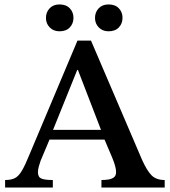

<svg xmlns="http://www.w3.org/2000/svg" viewBox="-20 -845 768 865"><path d="M218 0H3V-34Q30 -34 47 -42.5Q64 -51 79 -76.5Q94 -102 115 -154L329 -662H390L620 -125Q642 -76 663 -55Q684 -34 722 -34V0H437V-34Q451 -34 466.5 -36Q482 -38 492.5 -45.5Q503 -53 503 -70Q503 -93 485 -136L451 -216H203L163 -121Q159 -109 155 -95.5Q151 -82 151 -69Q151 -47 166.5 -40.5Q182 -34 218 -34ZM219 -260H435L331 -530H328ZM469 -704Q442 -704 425 -721.5Q408 -739 408 -764Q408 -790 424.5 -807.5Q441 -825 469 -825Q499 -825 515.5 -807.5Q532 -790 532 -765Q532 -739 515.5 -721.5Q499 -704 469 -704ZM248 -704Q221 -704 204 -721.5Q187 -739 187 -764Q187 -790 203.5 -807.5Q220 -825 248 -825Q278 -825 294.5 -807.5Q311 -790 311 -765Q311 -739 294.5 -721.5Q278 -704 248 -704Z"/></svg>

Font: STIX Two Text Medium
Style: Regular
Weight: 500
Designer: Ross Mills, John Hudson & Paul Hanslow, Tiro Typeworks Ltd; with prior portions MicroPress Inc., and Coen Hoffman.
Foundry: Tiro Typeworks Ltd
Version: Version 2.13 b171